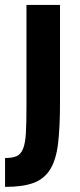

<svg xmlns="http://www.w3.org/2000/svg" viewBox="-34 -563 318 766"><path d="M71.6 -543.4V-140.4Q71.6 -74.2 69.4 -33.5Q67.2 7.2 58.3 29.7Q49.4 52.2 32.7 59.8Q16 67.4 -13.8 67.4V182.6Q57 182.6 99.7 166.8Q142.4 151 166.1 112.9Q189.8 74.8 197.6 9.9Q205.4 -55 205.4 -153.2V-543.4Z"/></svg>

Font: Secuela Light
Style: Regular
Weight: 300
Designer: Fernando Haro
Foundry: deFharo
Version: Version 1.708